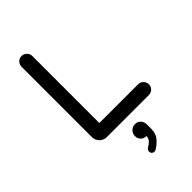

<svg xmlns="http://www.w3.org/2000/svg" viewBox="-285 -793 1147 1147"><g transform="rotate(-45 288.0 -220.0)"><path d="M160 0Q134 0 115.5 -18.5Q97 -37 97 -63V-657Q97 -676 110 -689.5Q123 -703 142 -703Q161 -703 174.5 -689.5Q188 -676 188 -657V-91H515Q534 -91 547.5 -77.5Q561 -64 561 -45Q561 -26 547.5 -13Q534 0 515 0ZM299 263Q290 263 283.5 256.5Q277 250 277 240Q277 226 289 219Q308 208 320 195Q332 182 332 163Q310 163 296.5 149.5Q283 136 283 115Q283 94 297.5 79Q312 64 333 64Q356 64 369.5 79Q383 94 383 117V150Q383 193 361.5 218Q340 243 315 258Q307 263 299 263Z"/></g></svg>

Font: Varela Round
Style: Regular
Weight: 400
Designer: Joe Prince, Avraham Cornfeld
Foundry: Joe Prince, Avraham Cornfeld
Version: Version 3.010; ttfautohint (v1.8.4.7-5d5b)